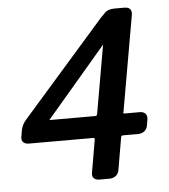

<svg xmlns="http://www.w3.org/2000/svg" viewBox="-50 -592 665 754"><g transform="rotate(-5 283.0 -215.0)"><path d="M478 -48H419Q412 -48 411 -41L389 87Q386 102 375.5 109.5Q365 117 351 117H312Q298 117 290 109.5Q282 102 285 87L307 -41Q308 -48 302 -48H48Q34 -48 26 -55.5Q18 -63 21 -78L25 -102Q30 -125 44 -141L373 -516L386 -529Q395 -540 406 -543.5Q417 -547 429 -547H468Q499 -547 495 -517L429 -140Q427 -135 428.5 -134Q430 -133 434 -133H493Q507 -133 514.5 -125Q522 -117 520 -102L516 -78Q513 -63 502.5 -55.5Q492 -48 478 -48ZM136 -133H317Q321 -133 322 -134Q323 -135 325 -140L376 -432Q378 -432 382 -433Q386 -434 385 -426L391 -432Z"/></g></svg>

Font: Jura
Style: Bold Italic
Weight: 700
Designer: Ed Merritt
Foundry: Ten by Twenty
Version: Version 1.007